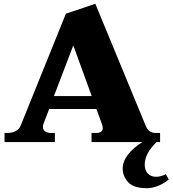

<svg xmlns="http://www.w3.org/2000/svg" viewBox="-20 -748 909 1011"><path d="M869 197Q841 220 810.5 231.5Q780 243 754 243Q683 243 654.5 211Q626 179 626 140Q626 102 654.5 65.5Q683 29 730 0H462V-48H486Q521 -48 521 -73Q521 -81 518 -91L488 -174H239L210 -99Q206 -90 206 -80Q206 -64 218 -56Q230 -48 245 -48H269V0H4V-48H21Q43 -48 62 -57.5Q81 -67 89 -87L327 -676L482 -728L748 -84Q763 -48 799 -48H823V0H805Q742 59 742 120Q743 151 759.5 167Q776 183 802 183Q814 183 828.5 179Q843 175 853 169ZM463 -242 366 -509 264 -242Z"/></svg>

Font: Taviraj Black
Style: Regular
Weight: 900
Designer: Katatrad Team
Foundry: CadsonDemak
Version: Version 1.030